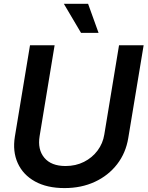

<svg xmlns="http://www.w3.org/2000/svg" viewBox="-20 -962 764 994"><path d="M314 11.7Q223.1 11.7 161.1 -22.7Q99.1 -57.1 71.8 -117.7Q44.4 -178.2 57.1 -255.4L135.3 -727.5H262.7L185.1 -257.3Q173.8 -188 209.5 -145.3Q245.1 -102.5 319.3 -102.5Q372.1 -102.5 414.8 -124Q457.5 -145.5 485.1 -182.6Q512.7 -219.7 520 -265.6L596.2 -727.5H723.6L644 -247.1Q631.3 -169.9 586.2 -111.6Q541 -53.2 471.2 -20.8Q401.4 11.7 314 11.7ZM399.4 -792 310.5 -942.4H436L490.2 -792Z"/></svg>

Font: Inter Display SemiBold
Style: Italic
Weight: 600
Italic angle: -9.39999°
Designer: Rasmus Andersson
Foundry: rsms
Version: Version 4.000;git-a52131595